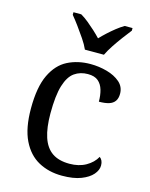

<svg xmlns="http://www.w3.org/2000/svg" viewBox="-117 -841 725 926"><g transform="rotate(15 246.0 -378.0)"><path d="M283 10Q217 10 165.5 -18Q114 -46 84.5 -106.5Q55 -167 55 -265Q55 -372 84.5 -433.5Q114 -495 164.5 -520.5Q215 -546 278 -546Q320 -546 360 -535Q400 -524 426 -501.5Q452 -479 452 -444Q452 -421 442 -407Q432 -393 412.5 -387Q393 -381 363 -381Q363 -413 355.5 -439Q348 -465 330 -480.5Q312 -496 278 -496Q240 -496 211.5 -476Q183 -456 167.5 -406Q152 -356 152 -266Q152 -195 167.5 -148Q183 -101 216 -78Q249 -55 303 -55Q350 -55 384.5 -74.5Q419 -94 436 -125Q444 -119 448.5 -109.5Q453 -100 453 -86Q453 -63 434 -41Q415 -19 377.5 -4.5Q340 10 283 10ZM233 -606Q223 -629 205 -655.5Q187 -682 168 -708Q149 -734 133 -753V-766H172Q191 -755 210 -739.5Q229 -724 247 -707.5Q265 -691 280 -675Q295 -691 313 -707.5Q331 -724 350.5 -739.5Q370 -755 389 -766H428V-753Q413 -734 393.5 -708Q374 -682 356.5 -655.5Q339 -629 328 -606Z"/></g></svg>

Font: Noto Serif Gujarati
Style: Regular
Weight: 400
Designer: Universal Thirst, Indian Type Foundry and the Monotype Design Team
Foundry: Monotype Imaging Inc.
Version: Version 2.102